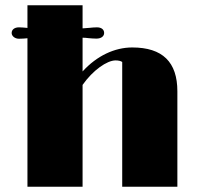

<svg xmlns="http://www.w3.org/2000/svg" viewBox="-20 -711 770 731"><path d="M84.5 0H294.4V-387.7C333.5 -443.4 387.2 -481 419.9 -481C430.7 -481 439.5 -479 445.3 -475.1V0H655.3V-363.3C655.3 -474.6 599.1 -530.3 483.4 -530.3C417 -530.3 349.1 -499 294.4 -439V-567.4C302.2 -567.4 309.1 -566.9 315.4 -565.9C327.1 -564.9 336.4 -564 347.2 -564C366.2 -564 376.5 -573.7 376.5 -585.4C376.5 -598.6 366.2 -606.9 349.1 -606.9C338.9 -606.9 330.1 -606 320.8 -605C314 -604.5 305.2 -603.5 294.4 -603V-690.9H84.5V-604.5C83.5 -604.5 82.5 -605 81.5 -605C70.3 -606 61 -606.9 52.2 -606.9C35.6 -606.9 24.4 -598.6 24.4 -585.4C24.4 -573.7 36.6 -563.5 52.2 -563.5C64.5 -563.5 74.2 -564.5 84.5 -565.4Z"/></svg>

Font: Limelight
Style: Regular
Weight: 400
Designer: Nicole Fally
Foundry: Nicole Fally
Version: Version 1.002